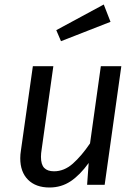

<svg xmlns="http://www.w3.org/2000/svg" viewBox="-20 -821 616 853"><path d="M70 -118Q70 -135 73 -153L126 -527H217L165 -157Q162 -139 162 -124Q162 -90 176.5 -75Q191 -60 220 -60Q265 -60 303.5 -94Q342 -128 380 -184L428 -527H519L445 0H367L374 -97Q335 -43 293.5 -15.5Q252 12 200 12Q139 12 104.5 -22.5Q70 -57 70 -118ZM471 -724 251 -638 230 -687 441 -801Z"/></svg>

Font: Fira Sans
Style: Italic
Weight: 400
Italic angle: -8°
Designer: bBox Type GmbH & Carrois Corporate GbR & Edenspiekermann AG
Foundry: bBox Type GmbH & Carrois Corporate GbR & Edenspiekermann AG
Version: Version 4.301